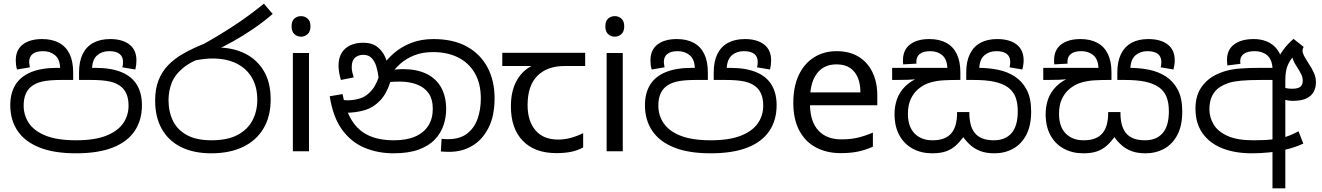

<svg xmlns="http://www.w3.org/2000/svg" viewBox="-20 -825 7211 1047"><path d="M394 11Q274 11 194.5 -21Q115 -53 75.5 -112Q36 -171 36 -251Q36 -317 64 -362.5Q92 -408 149 -431.5Q206 -455 292 -455H315L308 -452Q307 -501 280.5 -523.5Q254 -546 215 -546Q178 -546 158.5 -531Q139 -516 139 -487Q139 -482 140.5 -472.5Q142 -463 143 -458L73 -446Q69 -458 67.5 -470.5Q66 -483 66 -496Q66 -553 104.5 -582.5Q143 -612 210 -612Q264 -612 302 -591.5Q340 -571 359.5 -530.5Q379 -490 379 -430V-389H314Q247 -389 209 -380Q171 -371 148 -351Q129 -335 119 -309.5Q109 -284 109 -249Q109 -196 138 -153Q167 -110 230 -85Q293 -60 395 -60Q496 -60 559 -85Q622 -110 651.5 -152.5Q681 -195 681 -249Q681 -284 671 -309.5Q661 -335 642 -351Q619 -371 581 -380Q543 -389 475 -389H411V-430Q411 -490 431 -530.5Q451 -571 489 -591.5Q527 -612 581 -612Q647 -612 685.5 -582.5Q724 -553 724 -496Q724 -483 722.5 -470.5Q721 -458 718 -446L647 -458Q649 -463 650 -472.5Q651 -482 651 -487Q651 -516 632 -531Q613 -546 575 -546Q536 -546 510 -523.5Q484 -501 482 -452L478 -455H498Q586 -455 642.5 -431.5Q699 -408 726.5 -362.5Q754 -317 754 -251Q754 -170 714.5 -111Q675 -52 595.5 -20.5Q516 11 394 11Z M1132 11Q1036 11 967.5 -23Q899 -57 862.5 -121.5Q826 -186 826 -277Q826 -339 844 -386Q862 -433 896.5 -469Q931 -505 980.5 -533Q1030 -561 1092 -586Q1168 -628 1252.5 -683Q1337 -738 1419 -805L1467 -749Q1416 -705 1360 -667Q1304 -629 1250.5 -599Q1197 -569 1152 -550L1110 -521Q1025 -493 979 -455Q933 -417 916 -372.5Q899 -328 899 -279Q899 -215 923.5 -165.5Q948 -116 1000 -88Q1052 -60 1133 -60Q1220 -60 1275 -89Q1330 -118 1356.5 -168Q1383 -218 1383 -281Q1383 -352 1353 -402.5Q1323 -453 1268.5 -479.5Q1214 -506 1139 -506Q1119 -506 1095.5 -503.5Q1072 -501 1048.5 -496.5Q1025 -492 1004 -485L1079 -555Q1096 -562 1116 -564Q1136 -566 1163 -566Q1248 -566 1314 -534Q1380 -502 1418 -439Q1456 -376 1456 -283Q1456 -190 1416.5 -124Q1377 -58 1304.5 -23.5Q1232 11 1132 11Z M1665 -536V0H1577V-536ZM1622 -737Q1642 -737 1657.5 -723.5Q1673 -710 1673 -681Q1673 -653 1657.5 -639Q1642 -625 1622 -625Q1600 -625 1585 -639Q1570 -653 1570 -681Q1570 -710 1585 -723.5Q1600 -737 1622 -737Z M2126 11Q2041 11 1968.5 -19Q1896 -49 1846 -117Q1796 -185 1778 -300L1848 -312Q1864 -224 1898.5 -168.5Q1933 -113 1989.5 -86.5Q2046 -60 2128 -60Q2197 -60 2244 -80.5Q2291 -101 2315.5 -139.5Q2340 -178 2340 -231Q2340 -285 2316.5 -317.5Q2293 -350 2252 -365Q2211 -380 2160 -380Q2126 -380 2100 -377.5Q2074 -375 2048 -368L2053 -420Q2072 -429 2102 -438.5Q2132 -448 2178 -448Q2252 -448 2304.5 -423Q2357 -398 2385 -349Q2413 -300 2413 -229Q2413 -185 2398.5 -142Q2384 -99 2351.5 -64.5Q2319 -30 2263.5 -9.5Q2208 11 2126 11ZM2431 3Q2418 3 2407.5 2.5Q2397 2 2384 1L2388 -68Q2394 -67 2405.5 -66.5Q2417 -66 2422 -66Q2487 -66 2526.5 -96Q2566 -126 2584 -176.5Q2602 -227 2602 -288Q2602 -370 2569 -426.5Q2536 -483 2477.5 -512Q2419 -541 2342 -541Q2284 -541 2239.5 -523.5Q2195 -506 2162 -476.5Q2129 -447 2105 -410L2113 -392Q2091 -317 2053.5 -277.5Q2016 -238 1967.5 -224Q1919 -210 1863 -210Q1853 -210 1837.5 -212.5Q1822 -215 1810 -221L1811 -286Q1825 -282 1843.5 -280Q1862 -278 1874 -278Q1911 -278 1945.5 -289Q1980 -300 2009 -335Q2038 -370 2057 -443L2067 -467Q2092 -504 2130.5 -537Q2169 -570 2222.5 -591Q2276 -612 2344 -612Q2452 -612 2526 -571Q2600 -530 2638.5 -457.5Q2677 -385 2677 -289Q2677 -193 2644 -128Q2611 -63 2555.5 -30Q2500 3 2431 3ZM1960 -592Q2009 -592 2038.5 -568.5Q2068 -545 2082.5 -509Q2097 -473 2100 -434L2045 -398Q2041 -432 2032.5 -461Q2024 -490 2007 -508Q1990 -526 1961 -526Q1933 -526 1915.5 -510Q1898 -494 1898 -459Q1898 -443 1901.5 -429.5Q1905 -416 1909 -403L1839 -389Q1833 -409 1829.5 -429.5Q1826 -450 1826 -467Q1826 -508 1842.5 -535.5Q1859 -563 1889.5 -577.5Q1920 -592 1960 -592Z M3014 10Q2896 10 2831 -57Q2766 -124 2766 -245Q2766 -325 2795 -380.5Q2824 -436 2878 -465H2719V-537H3171V-465H3058Q2964 -465 2910.5 -411.5Q2857 -358 2857 -252Q2857 -165 2900 -114.5Q2943 -64 3023 -64Q3060 -64 3094 -73.5Q3128 -83 3160 -99V-21Q3131 -5 3096 2.5Q3061 10 3014 10Z M3376 -536V0H3288V-536ZM3333 -737Q3353 -737 3368.5 -723.5Q3384 -710 3384 -681Q3384 -653 3368.5 -639Q3353 -625 3333 -625Q3311 -625 3296 -639Q3281 -653 3281 -681Q3281 -710 3296 -723.5Q3311 -737 3333 -737Z M3855 11Q3735 11 3655.5 -21Q3576 -53 3536.5 -112Q3497 -171 3497 -251Q3497 -317 3525 -362.5Q3553 -408 3610 -431.5Q3667 -455 3753 -455H3776L3769 -452Q3768 -501 3741.5 -523.5Q3715 -546 3676 -546Q3639 -546 3619.5 -531Q3600 -516 3600 -487Q3600 -482 3601.5 -472.5Q3603 -463 3604 -458L3534 -446Q3530 -458 3528.5 -470.5Q3527 -483 3527 -496Q3527 -553 3565.5 -582.5Q3604 -612 3671 -612Q3725 -612 3763 -591.5Q3801 -571 3820.5 -530.5Q3840 -490 3840 -430V-389H3775Q3708 -389 3670 -380Q3632 -371 3609 -351Q3590 -335 3580 -309.5Q3570 -284 3570 -249Q3570 -196 3599 -153Q3628 -110 3691 -85Q3754 -60 3856 -60Q3957 -60 4020 -85Q4083 -110 4112.5 -152.5Q4142 -195 4142 -249Q4142 -284 4132 -309.5Q4122 -335 4103 -351Q4080 -371 4042 -380Q4004 -389 3936 -389H3872V-430Q3872 -490 3892 -530.5Q3912 -571 3950 -591.5Q3988 -612 4042 -612Q4108 -612 4146.5 -582.5Q4185 -553 4185 -496Q4185 -483 4183.5 -470.5Q4182 -458 4179 -446L4108 -458Q4110 -463 4111 -472.5Q4112 -482 4112 -487Q4112 -516 4093 -531Q4074 -546 4036 -546Q3997 -546 3971 -523.5Q3945 -501 3943 -452L3939 -455H3959Q4047 -455 4103.5 -431.5Q4160 -408 4187.5 -362.5Q4215 -317 4215 -251Q4215 -170 4175.5 -111Q4136 -52 4056.5 -20.5Q3977 11 3855 11Z M4543 -546Q4612 -546 4661.5 -516Q4711 -486 4737.5 -431.5Q4764 -377 4764 -304V-251H4397Q4399 -160 4443.5 -112.5Q4488 -65 4568 -65Q4619 -65 4658.5 -74.5Q4698 -84 4740 -102V-25Q4699 -7 4659 1.5Q4619 10 4564 10Q4488 10 4429.5 -21Q4371 -52 4338.5 -113.5Q4306 -175 4306 -264Q4306 -352 4335.5 -415Q4365 -478 4418.5 -512Q4472 -546 4543 -546ZM4542 -474Q4479 -474 4442.5 -433.5Q4406 -393 4399 -321H4672Q4672 -367 4658 -401Q4644 -435 4615.5 -454.5Q4587 -474 4542 -474Z M5403 11Q5358 11 5326.5 -1Q5295 -13 5272.5 -33Q5250 -53 5233 -77Q5213 -50 5190.5 -30Q5168 -10 5138 0.5Q5108 11 5063 11Q5004 11 4957.5 -14Q4911 -39 4884.5 -87Q4858 -135 4858 -204Q4858 -246 4871.5 -284.5Q4885 -323 4916.5 -354.5Q4948 -386 5000 -406L5002 -397Q4968 -391 4931 -390Q4894 -389 4865 -389H4845V-455H5146Q5144 -502 5118 -524Q5092 -546 5053 -546Q5015 -546 4996 -531Q4977 -516 4977 -489Q4977 -487 4977 -484Q4977 -481 4978 -478L4905 -474Q4904 -479 4904 -485.5Q4904 -492 4904 -496Q4904 -553 4942.5 -582.5Q4981 -612 5048 -612Q5102 -612 5140 -591.5Q5178 -571 5197.5 -530.5Q5217 -490 5217 -430V-389H5197Q5162 -389 5125 -387Q5088 -385 5053 -375Q5018 -365 4988 -340Q4962 -318 4946.5 -285Q4931 -252 4931 -204Q4931 -134 4967.5 -97Q5004 -60 5065 -60Q5103 -60 5128.5 -70.5Q5154 -81 5169.5 -100.5Q5185 -120 5192 -147.5Q5199 -175 5199 -208V-214H5266V-208Q5266 -176 5272.5 -149Q5279 -122 5294 -102Q5309 -82 5335 -71Q5361 -60 5400 -60Q5462 -60 5496 -99Q5530 -138 5530 -218Q5530 -264 5517.5 -296Q5505 -328 5476 -349Q5446 -370 5401 -379.5Q5356 -389 5290 -389H5249V-430Q5249 -490 5269 -530.5Q5289 -571 5326.5 -591.5Q5364 -612 5418 -612Q5485 -612 5523.5 -582.5Q5562 -553 5562 -496Q5562 -483 5560 -470.5Q5558 -458 5555 -446L5485 -458Q5487 -463 5488 -472.5Q5489 -482 5489 -487Q5489 -516 5470 -531Q5451 -546 5413 -546Q5374 -546 5348 -523.5Q5322 -501 5320 -452L5301 -455H5316Q5371 -455 5422.5 -444.5Q5474 -434 5514.5 -407.5Q5555 -381 5579 -335Q5603 -289 5603 -217Q5603 -140 5576.5 -89.5Q5550 -39 5504.5 -14Q5459 11 5403 11Z M6227 11Q6182 11 6150.5 -1Q6119 -13 6096.5 -33Q6074 -53 6057 -77Q6037 -50 6014.5 -30Q5992 -10 5962 0.5Q5932 11 5887 11Q5828 11 5781.5 -14Q5735 -39 5708.5 -87Q5682 -135 5682 -204Q5682 -246 5695.5 -284.5Q5709 -323 5740.5 -354.5Q5772 -386 5824 -406L5826 -397Q5792 -391 5755 -390Q5718 -389 5689 -389H5669V-455H5970Q5968 -502 5942 -524Q5916 -546 5877 -546Q5839 -546 5820 -531Q5801 -516 5801 -489Q5801 -487 5801 -484Q5801 -481 5802 -478L5729 -474Q5728 -479 5728 -485.5Q5728 -492 5728 -496Q5728 -553 5766.5 -582.5Q5805 -612 5872 -612Q5926 -612 5964 -591.5Q6002 -571 6021.5 -530.5Q6041 -490 6041 -430V-389H6021Q5986 -389 5949 -387Q5912 -385 5877 -375Q5842 -365 5812 -340Q5786 -318 5770.5 -285Q5755 -252 5755 -204Q5755 -134 5791.5 -97Q5828 -60 5889 -60Q5927 -60 5952.5 -70.5Q5978 -81 5993.5 -100.5Q6009 -120 6016 -147.5Q6023 -175 6023 -208V-214H6090V-208Q6090 -176 6096.5 -149Q6103 -122 6118 -102Q6133 -82 6159 -71Q6185 -60 6224 -60Q6286 -60 6320 -99Q6354 -138 6354 -218Q6354 -264 6341.5 -296Q6329 -328 6300 -349Q6270 -370 6225 -379.5Q6180 -389 6114 -389H6073V-430Q6073 -490 6093 -530.5Q6113 -571 6150.5 -591.5Q6188 -612 6242 -612Q6309 -612 6347.5 -582.5Q6386 -553 6386 -496Q6386 -483 6384 -470.5Q6382 -458 6379 -446L6309 -458Q6311 -463 6312 -472.5Q6313 -482 6313 -487Q6313 -516 6294 -531Q6275 -546 6237 -546Q6198 -546 6172 -523.5Q6146 -501 6144 -452L6125 -455H6140Q6195 -455 6246.5 -444.5Q6298 -434 6338.5 -407.5Q6379 -381 6403 -335Q6427 -289 6427 -217Q6427 -140 6400.5 -89.5Q6374 -39 6328.5 -14Q6283 11 6227 11Z M6807 11Q6714 11 6645 -16.5Q6576 -44 6537.5 -98.5Q6499 -153 6499 -233Q6499 -300 6528.5 -345Q6558 -390 6606 -415Q6635 -430 6667.5 -439Q6700 -448 6744.5 -451.5Q6789 -455 6852 -455H6919Q6916 -502 6889.5 -524Q6863 -546 6822 -546Q6783 -546 6763 -531.5Q6743 -517 6743 -492Q6743 -488 6743.5 -484Q6744 -480 6744 -477L6673 -468Q6672 -477 6671.5 -485Q6671 -493 6671 -499Q6671 -554 6710 -583Q6749 -612 6817 -612Q6855 -612 6885.5 -600Q6916 -588 6937 -564.5Q6958 -541 6969 -507.5Q6980 -474 6980 -430V-389H6859Q6789 -389 6747.5 -385Q6706 -381 6681 -373Q6656 -365 6635 -352Q6606 -334 6590.5 -303.5Q6575 -273 6575 -229Q6575 -185 6598 -146.5Q6621 -108 6673.5 -84Q6726 -60 6815 -60Q6850 -60 6882 -61.5Q6914 -63 6945 -70L6965 -72Q6990 -77 7013 -86.5Q7036 -96 7061 -109L7087 -42Q7041 -21 6992.5 -9.5Q6944 2 6897 6.5Q6850 11 6807 11ZM6919 202V-393Q6924 -439 6938 -478Q6952 -517 6976 -550.5Q7000 -584 7034 -613L7089 -569Q7075 -558 7063 -547Q7051 -536 7041 -526Q7019 -503 7008 -481.5Q6997 -460 6993 -437.5Q6989 -415 6989 -389V202ZM7029 -275Q7007 -275 6977 -283Q6947 -291 6926 -310L6941 -366Q6967 -350 6987 -345.5Q7007 -341 7025 -341Q7058 -341 7071 -352Q7084 -363 7084 -384Q7084 -403 7076.5 -418.5Q7069 -434 7055 -456Q7039 -480 7032 -497.5Q7025 -515 7025 -536L7089 -569Q7086 -564 7084.5 -560Q7083 -556 7083 -548Q7083 -537 7090 -523Q7097 -509 7116 -479Q7134 -452 7145 -427.5Q7156 -403 7156 -376Q7156 -348 7144 -325Q7132 -302 7104.5 -288.5Q7077 -275 7029 -275Z"/></svg>

Font: sinhala25
Style: Book
Weight: 400
Designer: Jelle Bosma - Monotype Design Team
Foundry: Monotype Imaging Inc.
Version: Version 2.003